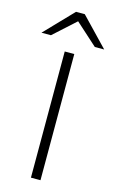

<svg xmlns="http://www.w3.org/2000/svg" viewBox="-178 -975 624 1029"><g transform="rotate(15 134.0 -460.5)"><path d="M106 0V-700H159V0ZM-40.5 -765 109.5 -921H158L307.5 -765H255.5L133.5 -875L12 -765Z"/></g></svg>

Font: Overpass ExtraLight
Style: Regular
Weight: 250
Designer: Delve Withrington, Dave Bailey, Thomas Jockin
Foundry: Delve Fonts LLC
Version: Version 4.000